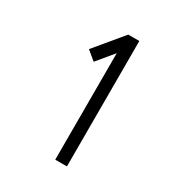

<svg xmlns="http://www.w3.org/2000/svg" viewBox="-171 -846 898 960"><g transform="rotate(30 278.0 -366.0)"><path d="M355 -728V-3.9H287.6V-618.7L209 -523.9L157.2 -566.9L291 -728Z"/></g></svg>

Font: AnjaliOldLipi
Style: Regular
Weight: 400
Italic angle: -12°
Designer: Kevin & Siji
Foundry: Kevin & Siji
Version: Version 0.730 2004